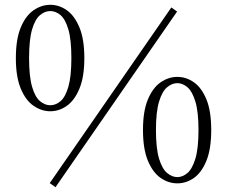

<svg xmlns="http://www.w3.org/2000/svg" viewBox="-20 -753 946 799"><path d="M189 -290Q153 -290 120 -312.5Q87 -335 66.5 -384Q46 -433 46 -511Q46 -590 66.5 -639Q87 -688 120 -710.5Q153 -733 189 -733Q226 -733 258 -710.5Q290 -688 310.5 -639Q331 -590 331 -511Q331 -433 310.5 -384Q290 -335 258 -312.5Q226 -290 189 -290ZM189 -315Q212 -315 232 -332Q252 -349 264.5 -392Q277 -435 277 -511Q277 -588 264.5 -630.5Q252 -673 232 -690Q212 -707 189 -707Q167 -707 146.5 -690Q126 -673 113.5 -630.5Q101 -588 101 -511Q101 -435 113.5 -392Q126 -349 146.5 -332Q167 -315 189 -315ZM718 10Q681 10 648.5 -12.5Q616 -35 595.5 -84Q575 -133 575 -212Q575 -291 595.5 -339.5Q616 -388 648.5 -410.5Q681 -433 718 -433Q755 -433 787 -410.5Q819 -388 839 -339.5Q859 -291 859 -212Q859 -133 839 -84Q819 -35 787 -12.5Q755 10 718 10ZM718 -16Q740 -16 760 -33Q780 -50 793 -92.5Q806 -135 806 -212Q806 -288 793 -330.5Q780 -373 760 -390Q740 -407 718 -407Q696 -407 675.5 -390Q655 -373 642 -330.5Q629 -288 629 -212Q629 -135 642 -92.5Q655 -50 675.5 -33Q696 -16 718 -16ZM211 26 187 9 693 -722 717 -705Z"/></svg>

Font: Noto Serif HK ExtraLight
Style: Regular
Weight: 200
Designer: Ryoko NISHIZUKA 西塚涼子 (kana & ideographs); Frank Grießhammer (Latin, Greek & Cyrillic); Wenlong ZHANG 张文龙 (bopomofo); San
Foundry: Adobe
Version: Version 2.002-H1;hotconv 1.1.0;makeotfexe 2.6.0